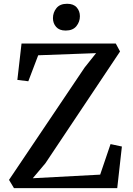

<svg xmlns="http://www.w3.org/2000/svg" viewBox="-20 -970 685 990"><path d="M52 0 26.5 -42.5 416.5 -622 475.5 -696 177 -685 126 -551 69.5 -558 91 -745.5H577L599 -704.5L214 -128L149 -51L496.5 -69.5L550 -227L608.5 -214.5L584.5 0ZM318 -812.5Q286 -812.5 269.5 -831.2Q253 -850 253 -876.5Q253 -905.5 271 -928Q289 -950.5 325.5 -950.5H326.5Q359 -950.5 375.5 -931.8Q392 -913 392 -886.5Q392 -857.5 373.8 -835Q355.5 -812.5 319 -812.5Z"/></svg>

Font: Merriweather 28pt
Style: Regular
Weight: 400
Version: Version 2.100